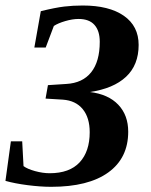

<svg xmlns="http://www.w3.org/2000/svg" viewBox="-30 -682 559 711"><path d="M159.7 9.8Q120.1 9.8 72.5 3.7Q24.9 -2.4 -9.8 -12.2L10.3 -158.7H52.2L57.1 -66.9Q71.3 -56.2 100.1 -48.3Q128.9 -40.5 153.8 -40.5Q227.5 -40.5 264.9 -80.8Q302.2 -121.1 302.2 -192.4Q302.2 -246.1 276.4 -277.8Q250.5 -309.6 202.6 -313L138.7 -316.9L147.5 -366.7L215.3 -371.1Q275.9 -374.5 307.6 -414.3Q339.4 -454.1 339.4 -527.3Q339.4 -567.9 319.8 -589.8Q300.3 -611.8 260.7 -611.8Q238.8 -611.8 211.9 -604Q185.1 -596.2 169.4 -585.9L139.2 -505.9H97.2L121.1 -640.6Q174.8 -653.8 207.5 -657.7Q240.2 -661.6 276.4 -661.6Q374 -661.6 428.7 -623.5Q483.4 -585.4 483.4 -515.6Q483.4 -441.4 436.8 -397.7Q390.1 -354 302.7 -341.3Q371.1 -333 408 -294.2Q444.8 -255.4 444.8 -194.3Q444.8 -96.7 371.1 -43.5Q297.4 9.8 159.7 9.8Z"/></svg>

Font: Liberation Serif
Style: Bold Italic
Weight: 700
Italic angle: -16.333°
Designer: Steve Matteson
Foundry: Ascender Corporation
Version: Version 2.1.5